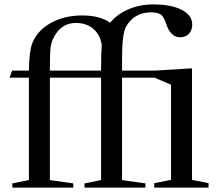

<svg xmlns="http://www.w3.org/2000/svg" viewBox="-20 -850 988 870"><path d="M23 -498 35 -530H111Q112 -617 126 -653Q148 -711 209.5 -745.5Q271 -780 352 -780Q433 -780 479 -747Q511 -786 562.5 -808Q614 -830 673 -830Q756 -830 803.5 -805.5Q851 -781 851 -739Q851 -713 836 -697Q821 -681 796 -681Q753 -681 733 -742Q723 -773 709.5 -783.5Q696 -794 664 -794Q588 -794 551 -729Q533 -697 533 -585V-530H681L841 -540H850V-35L925 -20V0H679V-20L755 -35V-466L681 -498H533V-34L639 -19V0H363V-19L438 -34V-498H206V-34L312 -19V0H36V-19L111 -34V-498ZM206 -530H438Q438 -606 441 -648Q433 -694 402 -720Q371 -746 324 -746Q257 -746 224 -681Q212 -659 209 -632.5Q206 -606 206 -530Z"/></svg>

Font: Libre Caslon Text
Style: Regular
Weight: 400
Designer: Pablo Impallari, Rodrigo Fuenzalida
Foundry: Pablo Impallari, Rodrigo Fuenzalida
Version: Version 1.002